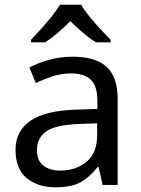

<svg xmlns="http://www.w3.org/2000/svg" viewBox="-20 -786 601 816"><path d="M288 -545Q386 -545 433 -502Q480 -459 480 -365V0H416L399 -76H395Q360 -32 321.5 -11Q283 10 215 10Q142 10 94 -28.5Q46 -67 46 -149Q46 -229 109 -272.5Q172 -316 303 -320L394 -323V-355Q394 -422 365 -448Q336 -474 283 -474Q241 -474 203 -461.5Q165 -449 132 -433L105 -499Q140 -518 188 -531.5Q236 -545 288 -545ZM314 -259Q214 -255 175.5 -227Q137 -199 137 -148Q137 -103 164.5 -82Q192 -61 235 -61Q303 -61 348 -98.5Q393 -136 393 -214V-262ZM325 -766Q337 -744 359.5 -716.5Q382 -689 406.5 -662.5Q431 -636 450 -617V-606H388Q362 -622 334 -645.5Q306 -669 279 -696Q252 -669 225 -646Q198 -623 172 -606H112V-617Q131 -637 154.5 -663Q178 -689 200 -716.5Q222 -744 235 -766Z"/></svg>

Font: Noto Sans Old Permic
Style: Regular
Weight: 400
Designer: Monotype Design Team
Foundry: Monotype Imaging Inc.
Version: Version 2.001; ttfautohint (v1.8.4.7-5d5b)